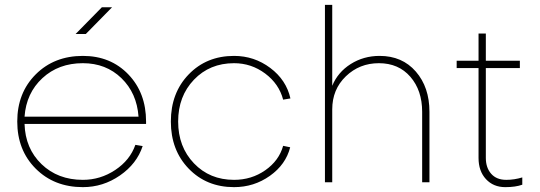

<svg xmlns="http://www.w3.org/2000/svg" viewBox="-20 -750 2220 790"><path d="M321 -10Q393 -10 454 -50.5Q515 -91 537 -154L567 -149Q543 -76 473.5 -28Q404 20 321 20Q203 20 127 -56Q51 -132 51 -250Q51 -368 127 -444Q203 -520 321 -520Q435 -520 508 -444Q581 -368 581 -250V-240H81Q84 -139 151 -74.5Q218 -10 321 -10ZM81 -270H550Q543 -367 479.5 -428.5Q416 -490 321 -490Q221 -490 154.5 -428.5Q88 -367 81 -270ZM399 -720H441L333 -610H291Z M1175 -345 1145 -340Q1128 -405 1071 -447.5Q1014 -490 943 -490Q843 -490 778 -422Q713 -354 713 -250Q713 -146 778 -78Q843 -10 943 -10Q1015 -10 1071.5 -49.5Q1128 -89 1145 -150L1174 -144Q1156 -73 1090.5 -26.5Q1025 20 943 20Q830 20 756.5 -56Q683 -132 683 -250Q683 -368 756.5 -444Q830 -520 943 -520Q1026 -520 1092 -470.5Q1158 -421 1175 -345Z M1542 -520Q1635 -520 1691 -455.5Q1747 -391 1747 -290V0H1717V-290Q1717 -378 1668.5 -434Q1620 -490 1539 -490Q1459 -490 1403 -436Q1347 -382 1347 -300V0H1317V-730H1347V-397Q1370 -453 1423 -486.5Q1476 -520 1542 -520Z M1949 -100V-470H1859V-500H1949V-612H1979V-500H2119V-470H1979V-100Q1979 -60 2001 -35Q2023 -10 2063 -10Q2096 -10 2129 -20V10Q2101 20 2059 20Q2010 20 1979.5 -13Q1949 -46 1949 -100Z"/></svg>

Font: Metropolitano Thin
Style: Regular
Weight: 250
Designer: Fonts by Alex Slobzheninov & Chris M. Simpson / Changes by Cristiano Sobral
Foundry: Fonts by Alex Slobzheninov & Chris M. Simpson / Changes by Cristiano Sobral
Version: Version 1.00;August 30, 2020;FontCreator 13.0.0.2681 64-bit